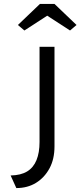

<svg xmlns="http://www.w3.org/2000/svg" viewBox="-20 -760 425 976"><path d="M63 196 34 132Q86 131 118 111.5Q150 92 165.5 54Q181 16 181 -38V-522H257V-16Q257 49 231.5 96Q206 143 163 169.5Q120 196 63 196ZM104 -605 71 -633 183 -740H257L369 -633L336 -605L205 -690H235Z"/></svg>

Font: Lexend Exa Light
Style: Regular
Weight: 300
Designer: Bonnie Shaver-Troup, Thomas Jockin
Foundry: Lexend
Version: Version 1.007